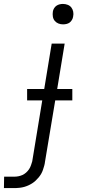

<svg xmlns="http://www.w3.org/2000/svg" viewBox="-116 -742 436 977"><path d="M-96 215 -95 157H-43Q-33 157 -22.5 155Q-12 153 -2 148.5Q8 144 16.5 136.5Q25 129 31.5 119.5Q38 110 42 98Q46 86 48 79L99 -231H22V-289H109L147 -520H213L175 -289H252V-231H165L113 81Q112 91 109 101.5Q106 112 102.5 122.5Q99 133 93.5 142.5Q88 152 81 160.5Q74 169 65.5 177Q57 185 47.5 191Q38 197 28 201.5Q18 206 7.5 209Q-3 212 -15.5 213.5Q-28 215 -35 215ZM205 -618Q192 -618 181 -622.5Q170 -627 162.5 -636Q155 -645 153 -657.5Q151 -670 153 -683Q154 -691 159 -699.5Q164 -708 171.5 -713Q179 -718 187.5 -720Q196 -722 204 -722Q217 -722 228.5 -717.5Q240 -713 247 -704Q254 -695 256.5 -682.5Q259 -670 256 -657Q255 -649 250 -640.5Q245 -632 238 -627Q231 -622 222 -620Q213 -618 205 -618Z"/></svg>

Font: Iosevka Aile Light
Style: Italic
Weight: 300
Italic angle: -9°
Designer: Belleve Invis
Foundry: Belleve Invis
Version: Version 31.1.0; ttfautohint (v1.8.4)